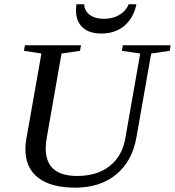

<svg xmlns="http://www.w3.org/2000/svg" viewBox="-20 -866 816 896"><path d="M634.3 -616.2 548.8 -628.9 553.2 -654.8H776.4L772 -628.9L685.5 -616.2L616.7 -225.1Q597.2 -113.3 522 -51.8Q446.8 9.8 331.5 9.8Q217.8 9.8 158.2 -36.4Q98.6 -82.5 98.6 -169.9Q98.6 -196.8 103.5 -221.2L173.3 -616.2L91.8 -628.9L96.2 -654.8H357.9L353.5 -628.9L267.1 -616.2L198.2 -223.1Q193.4 -196.8 193.4 -173.3Q193.4 -44.9 339.8 -44.9Q433.1 -44.9 491.9 -91.3Q550.8 -137.7 564.9 -221.2ZM452.6 -709.5Q396 -709.5 365.2 -738.3Q334.5 -767.1 334.5 -818.8L336.4 -846.2H372.6Q374.5 -814.5 399.2 -796.4Q423.8 -778.3 464.8 -778.3Q506.8 -778.3 537.4 -796.6Q567.9 -814.9 580.6 -846.2H616.7Q603.5 -782.7 560.8 -746.1Q518.1 -709.5 452.6 -709.5Z"/></svg>

Font: Tinos
Style: Italic
Weight: 400
Italic angle: -16.333°
Designer: Steve Matteson
Foundry: Monotype Imaging Inc.
Version: Version 1.32